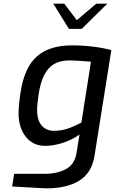

<svg xmlns="http://www.w3.org/2000/svg" viewBox="-20 -788 626 1045"><path d="M46 227 57 158H222Q293 158 339.5 132Q386 106 396 47L413 -56Q373 -27 322 -10.5Q271 6 226 6Q160 6 120.5 -43.5Q81 -93 81 -173Q81 -214 93 -292Q114 -423 182 -482Q250 -541 371 -541Q436 -541 492.5 -533.5Q549 -526 586 -515L494 62Q479 154 411 195.5Q343 237 235 237Q220 237 188 235ZM423 -121 475 -452 454 -454Q441 -455 410.5 -457Q380 -459 356 -459Q285 -459 245.5 -416Q206 -373 191 -280Q182 -220 182 -189Q182 -133 207 -104.5Q232 -76 273 -76Q311 -76 345.5 -87Q380 -98 423 -121ZM270 -768H330L398 -678L504 -768H564L425 -631H355Z"/></svg>

Font: Exo Medium
Style: Italic
Weight: 500
Italic angle: -9°
Designer: Natanael Gama
Foundry: Natanael Gama
Version: Version 1.500; ttfautohint (v1.6)